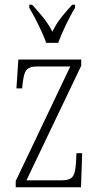

<svg xmlns="http://www.w3.org/2000/svg" viewBox="-20 -786 422 806"><path d="M174 -606H224C241 -651 271 -715 295 -753V-766H283C248 -727 222 -699 200 -653C176 -699 150 -727 115 -766H103V-753C126 -715 158 -651 174 -606ZM46 0H320L325 -143H301L299 -103C295 -47 287 -29 237 -29H91L321 -510V-536H57L49 -415H73L75 -435C82 -490 89 -507 139 -507H275L46 -26Z"/></svg>

Font: Noto Serif Tamil ExtraCondensed ExtraLight
Style: Regular
Weight: 200
Width: 2
Designer: Indian Type Foundry, Tom Grace, and the Monotype Design Team
Foundry: Monotype Imaging Inc.
Version: Version 2.004